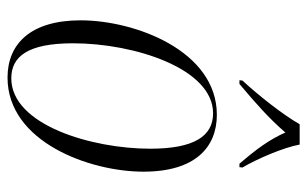

<svg xmlns="http://www.w3.org/2000/svg" viewBox="-173 -633 816 510"><g transform="rotate(90 235.0 -378.0)"><path d="M194 -614 193 -606H203C254 -649 294 -684 332 -728C351 -685 377 -650 415 -606H424L425 -614C403 -651 372 -722 364 -766H310C284 -720 231 -654 194 -614ZM186 10C357 10 436 -208 436 -351C436 -490 370 -546 285 -546C115 -546 34 -329 34 -184C34 -52 96 10 186 10ZM188 0C130 0 95 -44 95 -164C95 -327 162 -536 281 -536C342 -536 375 -485 375 -369C375 -214 312 0 188 0Z"/></g></svg>

Font: Noto Serif Display Condensed Light
Style: Italic
Weight: 300
Width: 3
Italic angle: -12°
Designer: Monotype Design Team
Foundry: Monotype Imaging Inc.
Version: Version 2.009